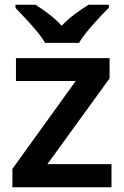

<svg xmlns="http://www.w3.org/2000/svg" viewBox="-20 -786 521 806"><path d="M448 0H32V-77L298 -446H47V-542H440V-457L179 -97H448ZM169 -606Q156 -629 133.5 -656Q111 -683 87 -708.5Q63 -734 45 -753V-766H129Q156 -749 185 -727Q214 -705 239 -678Q265 -705 295 -727.5Q325 -750 352 -766H437V-753Q418 -735 394 -709Q370 -683 347.5 -656Q325 -629 312 -606Z"/></svg>

Font: Noto Sans Gujarati UI SemiBold
Style: Regular
Weight: 600
Designer: Jelle Bosma - Monotype Design Team, Universal Thirst
Foundry: Monotype Imaging Inc.
Version: Version 2.106; ttfautohint (v1.8.4.7-5d5b)